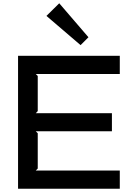

<svg xmlns="http://www.w3.org/2000/svg" viewBox="-20 -1150 820 1170"><path d="M519 -923 471 -875 263 -1053 341 -1130ZM710 0H90V-810H710V-699H198L210 -687V-473L198 -460H662V-350H198L210 -338V-123L198 -111H710Z"/></svg>

Font: Sinkin Sans 500 Medium
Style: 500 Medium
Weight: 500
Designer: Keith Bates
Foundry: K-Type
Version: Sinkin Sans (version 1.0)  by Keith Bates   •   © 2014   www